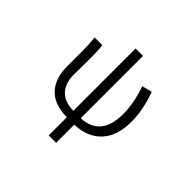

<svg xmlns="http://www.w3.org/2000/svg" viewBox="-198 -944 1395 1395"><g transform="rotate(45 500.0 -246.5)"><path d="M686.5 -534.2 764.6 -553.7Q814.5 -418.9 814.5 -293.9Q814.5 -150.4 740.7 -70.8Q667 8.8 535.2 12.7V199.2H459V12.7Q329.1 11.7 264.2 -57.1Q199.2 -126 199.2 -246.1V-394.5Q199.2 -476.6 191.4 -540H270.5Q277.3 -502 277.3 -415Q277.3 -381.8 276.4 -318.4Q275.4 -254.9 275.4 -241.2Q275.4 -154.3 321.8 -104.5Q368.2 -54.7 459 -53.7V-693.4H535.2V-53.7Q630.9 -56.6 681.6 -116.2Q732.4 -175.8 732.4 -292Q732.4 -409.2 686.5 -534.2Z"/></g></svg>

Font: GenEi Gothic M SemiLight
Style: Regular
Weight: 350
Designer: o_tamon (Modified); [Source Han Sans]
Ryoko NISHIZUKA  (kana & ideographs); Paul D. Hunt (Latin, Greek & Cyrillic); Wenl
Version: Version 1.1a;Original Version 1.004